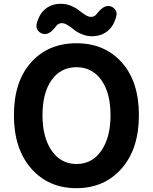

<svg xmlns="http://www.w3.org/2000/svg" viewBox="-20 -983 810 1017"><path d="M715.8 -373Q715.8 -195.3 624.5 -90.8Q533.2 13.7 384.8 13.7Q236.3 13.7 145 -90.8Q53.7 -195.3 53.7 -373Q53.7 -550.8 144.5 -652.3Q235.4 -753.9 384.8 -753.9Q534.2 -753.9 625 -652.3Q715.8 -550.8 715.8 -373ZM253.9 -184.6Q302.7 -114.3 385.3 -114.3Q467.8 -114.3 516.6 -184.6Q565.4 -254.9 565.4 -373Q565.4 -491.2 516.6 -559.1Q467.8 -627 384.8 -627Q301.8 -627 253.4 -559.1Q205.1 -491.2 205.1 -373Q205.1 -254.9 253.9 -184.6ZM466.8 -791Q439.5 -791 413.6 -801.8Q387.7 -812.5 372.1 -825.7Q356.4 -838.9 338.9 -849.6Q321.3 -860.4 307.6 -860.4Q289.1 -860.4 276.4 -843.8Q247.1 -802.7 217.8 -802.7Q215.8 -802.7 214.8 -802.7Q194.3 -804.7 181.6 -820.3Q172.9 -831.1 172.9 -844.7Q172.9 -849.6 173.8 -854.5Q186.5 -908.2 220.2 -935.5Q253.9 -962.9 302.7 -962.9Q331.1 -962.9 356.4 -952.1Q381.8 -941.4 397.5 -928.7Q413.1 -916 430.7 -904.8Q448.2 -893.6 461.9 -893.6Q481.4 -893.6 492.2 -909.2Q524.4 -951.2 552.7 -951.2Q553.7 -951.2 554.7 -951.2Q575.2 -950.2 587.9 -934.6Q597.7 -922.9 597.7 -910.2Q597.7 -905.3 596.7 -900.4Q584 -845.7 549.8 -818.4Q515.6 -791 466.8 -791Z"/></svg>

Font: Gen Jyuu Gothic P Bold
Style: Bold
Weight: 700
Designer: [Source Han Sans]
Ryoko NISHIZUKA  (kana & ideographs); Paul D. Hunt (Latin, Greek & Cyrillic); Wenlong ZHANG  (bopomofo
Version: Version 1.002.20150607